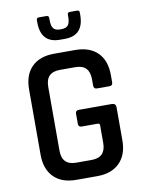

<svg xmlns="http://www.w3.org/2000/svg" viewBox="-92 -900 726 964"><g transform="rotate(-10 271.5 -418.0)"><path d="M162 -824Q162 -836 174 -836H212Q225 -836 225 -824V-814Q225 -783 235 -770.5Q245 -758 268 -758H275Q300 -758 310 -771Q320 -784 320 -814V-824Q320 -836 332 -836H369Q381 -836 381 -824V-813Q381 -707 284 -707H259Q162 -707 162 -813ZM325 0H218Q144 0 103.5 -41Q63 -82 63 -155V-488Q63 -562 103.5 -602.5Q144 -643 218 -643H325Q399 -643 439.5 -602.5Q480 -562 480 -488V-452Q480 -434 463 -434H400Q383 -434 383 -452V-484Q383 -558 311 -558H232Q160 -558 160 -484V-159Q160 -85 232 -85H311Q383 -85 383 -159V-249Q383 -259 372 -259H291Q274 -259 274 -276V-327Q274 -344 291 -344H459Q480 -344 480 -323V-155Q480 -82 439 -41Q398 0 325 0Z"/></g></svg>

Font: Rajdhani SemiBold
Style: Regular
Weight: 600
Designer: Satya Rajpurohit, Jyotish Sonowal
Foundry: Indian Type Foundry
Version: Version 1.201 February 1, 2022